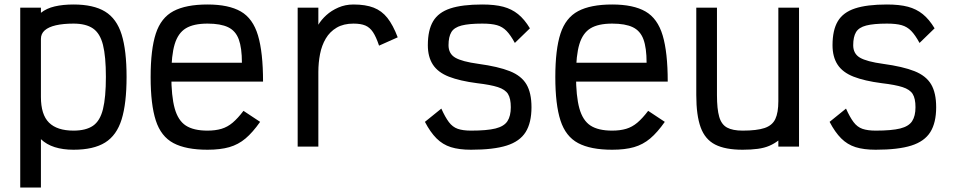

<svg xmlns="http://www.w3.org/2000/svg" viewBox="-20 -652 4240 854"><path d="M70 182V-618H162V-595Q187 -615 223.5 -623.5Q260 -632 307 -632Q396 -632 447.5 -600.5Q499 -569 521 -498.5Q543 -428 543 -310Q543 -192 521 -121Q499 -50 447.5 -18Q396 14 307 14Q260 14 223.5 2.5Q187 -9 162 -33V182ZM307 -71Q362 -71 393.5 -92.5Q425 -114 438 -166.5Q451 -219 451 -310Q451 -401 438 -452.5Q425 -504 393.5 -525.5Q362 -547 307 -547Q261 -547 228.5 -539.5Q196 -532 179 -517Q162 -502 162 -479V-221Q162 -142 198 -106.5Q234 -71 307 -71Z M903 14Q807 14 751.5 -15.5Q696 -45 673 -116Q650 -187 650 -309Q650 -432 673 -502.5Q696 -573 751.5 -602.5Q807 -632 903 -632Q997 -632 1051 -601Q1105 -570 1127.5 -494.5Q1150 -419 1150 -289H679V-373H1056Q1056 -439 1042 -477Q1028 -515 994.5 -531Q961 -547 903 -547Q841 -547 806.5 -526Q772 -505 757 -455.5Q742 -406 742 -318Q742 -224 757 -170Q772 -116 806.5 -93.5Q841 -71 903 -71Q938 -71 965 -79Q992 -87 1015 -106.5Q1038 -126 1063 -159L1137 -110Q1104 -63 1072 -36Q1040 -9 1000 2.5Q960 14 903 14Z M1304 0V-618H1396V-542Q1409 -564 1431.5 -584.5Q1454 -605 1485 -618.5Q1516 -632 1552 -632Q1606 -632 1642 -618Q1678 -604 1703 -572.5Q1728 -541 1749 -486L1666 -449Q1653 -488 1639 -509Q1625 -530 1605 -538.5Q1585 -547 1552 -547Q1508 -547 1477.5 -529Q1447 -511 1429 -480.5Q1411 -450 1403.5 -411.5Q1396 -373 1396 -332V0Z M2075 14Q2022 14 1985.5 2.5Q1949 -9 1921.5 -36.5Q1894 -64 1870 -110L1943 -169Q1960 -131 1976.5 -109Q1993 -87 2016 -79Q2039 -71 2075 -71Q2146 -71 2184 -80.5Q2222 -90 2237 -113Q2252 -136 2252 -175Q2252 -214 2239.5 -234Q2227 -254 2194.5 -264.5Q2162 -275 2102 -282Q2025 -292 1976.5 -311Q1928 -330 1905.5 -364.5Q1883 -399 1883 -451Q1883 -518 1906.5 -557.5Q1930 -597 1983 -614.5Q2036 -632 2125 -632Q2181 -632 2218.5 -622Q2256 -612 2284.5 -589Q2313 -566 2337 -526L2270 -461Q2251 -496 2233 -514.5Q2215 -533 2190.5 -540Q2166 -547 2125 -547Q2066 -547 2033 -538.5Q2000 -530 1987.5 -509Q1975 -488 1975 -451Q1975 -413 2005 -395.5Q2035 -378 2108 -368Q2196 -356 2247.5 -335.5Q2299 -315 2321.5 -277Q2344 -239 2344 -175Q2344 -106 2318 -64.5Q2292 -23 2233.5 -4.5Q2175 14 2075 14Z M2703 14Q2607 14 2551.5 -15.5Q2496 -45 2473 -116Q2450 -187 2450 -309Q2450 -432 2473 -502.5Q2496 -573 2551.5 -602.5Q2607 -632 2703 -632Q2797 -632 2851 -601Q2905 -570 2927.5 -494.5Q2950 -419 2950 -289H2479V-373H2856Q2856 -439 2842 -477Q2828 -515 2794.5 -531Q2761 -547 2703 -547Q2641 -547 2606.5 -526Q2572 -505 2557 -455.5Q2542 -406 2542 -318Q2542 -224 2557 -170Q2572 -116 2606.5 -93.5Q2641 -71 2703 -71Q2738 -71 2765 -79Q2792 -87 2815 -106.5Q2838 -126 2863 -159L2937 -110Q2904 -63 2872 -36Q2840 -9 2800 2.5Q2760 14 2703 14Z M3283 14Q3206 14 3161 -9Q3116 -32 3096.5 -85.5Q3077 -139 3077 -229V-618H3169V-229Q3169 -167 3179 -132.5Q3189 -98 3214 -84.5Q3239 -71 3283 -71Q3346 -71 3380.5 -82.5Q3415 -94 3428.5 -122.5Q3442 -151 3442 -202V-618H3534V0H3442V-27Q3424 -13 3402 -3.5Q3380 6 3350.5 10Q3321 14 3283 14Z M3875 14Q3822 14 3785.5 2.5Q3749 -9 3721.5 -36.5Q3694 -64 3670 -110L3743 -169Q3760 -131 3776.5 -109Q3793 -87 3816 -79Q3839 -71 3875 -71Q3946 -71 3984 -80.5Q4022 -90 4037 -113Q4052 -136 4052 -175Q4052 -214 4039.5 -234Q4027 -254 3994.5 -264.5Q3962 -275 3902 -282Q3825 -292 3776.5 -311Q3728 -330 3705.5 -364.5Q3683 -399 3683 -451Q3683 -518 3706.5 -557.5Q3730 -597 3783 -614.5Q3836 -632 3925 -632Q3981 -632 4018.5 -622Q4056 -612 4084.5 -589Q4113 -566 4137 -526L4070 -461Q4051 -496 4033 -514.5Q4015 -533 3990.5 -540Q3966 -547 3925 -547Q3866 -547 3833 -538.5Q3800 -530 3787.5 -509Q3775 -488 3775 -451Q3775 -413 3805 -395.5Q3835 -378 3908 -368Q3996 -356 4047.5 -335.5Q4099 -315 4121.5 -277Q4144 -239 4144 -175Q4144 -106 4118 -64.5Q4092 -23 4033.5 -4.5Q3975 14 3875 14Z"/></svg>

Font: Victor Mono SemiBold
Style: Regular
Weight: 600
Monospace: yes
Designer: Rune Bjørnerås
Version: Version 1.561;gftools[0.9.30]